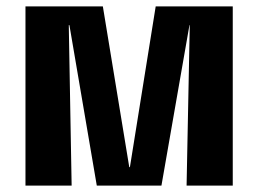

<svg xmlns="http://www.w3.org/2000/svg" viewBox="-20 -583 806 603"><path d="M60 0V-563H303L386 -58H388L469 -563H711V0H566L576 -504H575L487 0H284L198 -504H196L205 0Z"/></svg>

Font: Darker Grotesque Light Black
Style: Regular
Weight: 900
Version: Version 1.000;gftools[0.9.28]